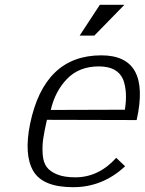

<svg xmlns="http://www.w3.org/2000/svg" viewBox="-20 -762 601 798"><path d="M191 -305 499 -306Q511 -380 492 -431Q469 -486 391 -486Q309 -486 259 -434.5Q209 -383 191 -305ZM293 -25Q390 -25 463 -106Q498 -73 500 -71Q407 16 284 16Q158 16 118.5 -51Q79 -118 105 -247Q164 -532 401 -532Q608 -532 548 -263L175 -264Q164 -216 159.5 -184.5Q155 -153 157.5 -120Q160 -87 174 -68Q188 -49 217.5 -37Q247 -25 293 -25ZM395 -742H497L372 -614H311Z"/></svg>

Font: Afta sans
Style: Italic
Weight: 400
Italic angle: -12°
Designer: par.qink
Foundry: Oriol Esparraguera Font
Version: Version 1.000